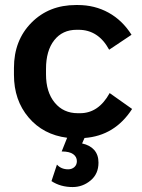

<svg xmlns="http://www.w3.org/2000/svg" viewBox="-20 -548 572 772"><path d="M272 204.1Q223.1 204.1 187 180.2L209 113.8Q226.1 132.8 253.9 132.8Q269 132.8 279.1 123.8Q289.1 114.7 289.1 100.1Q289.1 82.5 274.2 71.8Q259.3 61 228 61L250 5.9Q153.8 -6.3 95 -75.7Q36.1 -145 36.1 -247.1V-274.9Q36.1 -385.7 106.4 -456.8Q176.8 -527.8 285.2 -527.8H293Q360.8 -527.8 416.5 -497.1Q472.2 -466.3 508.8 -408.2L418.9 -348.1Q375.5 -428.2 295.9 -428.2H288.1Q231 -428.2 198 -386.2Q165 -344.2 165 -271V-249Q165 -177.7 200 -135.3Q234.9 -92.8 293 -92.8H301.8Q376.5 -92.8 420.9 -173.8L511.2 -109.9Q441.4 -2 319.8 6.8L310.1 28.8Q341.8 35.6 358.9 55.2Q376 74.7 376 106Q376 151.4 344.2 177.7Q312.5 204.1 272 204.1Z"/></svg>

Font: Fixel Text SemiBold
Style: Regular
Weight: 600
Width: 4
Designer: AlfaBravo + MacPaw
Foundry: Kyrylo Tkachov, Marchela Mozhyna, Serhii Makarenko, Maria Weinstein, Zakhar Kryvoshyya
Version: Version 1.211